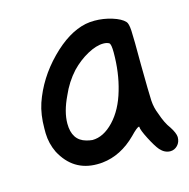

<svg xmlns="http://www.w3.org/2000/svg" viewBox="-80 -550 637 647"><g transform="rotate(-15 238.5 -226.5)"><path d="M272.5 -468.8Q287.1 -471.7 303.7 -471.7Q335 -471.7 364.7 -462.4Q394.5 -453.1 407.2 -439.5Q414.1 -432.6 415.5 -406.7Q417 -380.9 417 -287.1Q418 -187.5 419.4 -162.1Q420.9 -136.7 430.7 -113.3Q442.4 -78.1 458 -57.6Q472.7 -35.2 473.6 -20.5Q473.6 -2.9 462.9 8.3Q452.1 19.5 437.5 19.5Q418 19.5 402.3 2Q390.6 -11.7 374 -43.9Q357.4 -76.2 357.4 -86.9Q357.4 -87.9 356.4 -87.9Q349.6 -87.9 326.2 -63.5Q272.5 -9.8 207 -2.9Q200.2 -2 187.5 -2Q104.5 -2 63.5 -79.1Q47.9 -111.3 46.9 -147.5V-164.1Q46.9 -212.9 59.6 -251Q86.9 -330.1 148.9 -393.1Q210.9 -456.1 272.5 -468.8ZM333 -384.8Q325.2 -389.6 312.5 -389.6Q288.1 -389.6 256.8 -372.6Q225.6 -355.5 199.2 -328.1Q168.9 -294.9 150.4 -252Q126 -201.2 126 -160.2Q126 -101.6 172.9 -88.9Q183.6 -85.9 193.4 -85Q232.4 -85 268.1 -122.6Q303.7 -160.2 321.3 -221.7Q338.9 -281.2 338.9 -351.6Q338.9 -379.9 333 -384.8Z"/></g></svg>

Font: sage sans
Style: Regular
Weight: 400
Version: Version 001.032